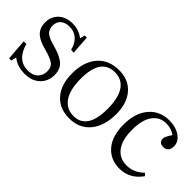

<svg xmlns="http://www.w3.org/2000/svg" viewBox="-2 -993 1478 1478"><g transform="rotate(45 737.0 -254.0)"><path d="M59.1 14.2 45.9 -157.2 74.2 -159.2Q112.8 -21 227.1 -21Q279.8 -21 308.8 -49.3Q337.9 -77.6 337.9 -124Q337.9 -168.5 309.1 -189.7Q280.3 -210.9 206.1 -231Q179.7 -237.8 160.4 -245.1Q141.1 -252.4 120.8 -264.4Q100.6 -276.4 87.9 -291Q75.2 -305.7 67.1 -327.6Q59.1 -349.6 59.1 -377Q59.1 -440.4 101.3 -481.2Q143.6 -522 216.8 -522Q286.1 -522 335.9 -481L346.2 -522H369.1L379.9 -368.2L350.1 -370.1Q335.9 -427.2 301.5 -457.5Q267.1 -487.8 215.8 -487.8Q169.9 -487.8 143.6 -464.8Q117.2 -441.9 117.2 -400.9Q117.2 -381.3 123.3 -366.2Q129.4 -351.1 138.9 -341.1Q148.4 -331.1 165.8 -322.3Q183.1 -313.5 199 -308.1Q214.8 -302.7 240.2 -295.9Q276.9 -285.6 302.2 -274.9Q327.6 -264.2 351.1 -246.8Q374.5 -229.5 386.2 -203.6Q397.9 -177.7 397.9 -143.1Q397.9 -74.2 351.6 -30Q305.2 14.2 228 14.2Q146 14.2 92.8 -29.8L83 14.2Z M712.4 14.2Q605.5 14.2 544.4 -55.7Q483.4 -125.5 483.4 -246.1Q483.4 -373.5 547.1 -447.3Q610.8 -521 723.6 -521Q826.7 -521 886.5 -452.4Q946.3 -383.8 946.3 -267.1Q946.3 -136.7 883.8 -61.3Q821.3 14.2 712.4 14.2ZM724.6 -22Q795.4 -22 833 -77.9Q870.6 -133.8 870.6 -246.1Q870.6 -365.2 829.6 -426Q788.6 -486.8 711.4 -486.8Q559.6 -486.8 559.6 -266.1Q559.6 -145.5 602.8 -83.7Q646 -22 724.6 -22Z M1259.3 14.2Q1160.2 14.2 1101.1 -54.9Q1042 -124 1042 -248Q1042 -375.5 1104.7 -448.2Q1167.5 -521 1269 -521Q1341.3 -521 1388.7 -487.5Q1436 -454.1 1436 -404.8Q1436 -374 1421.4 -357.9Q1406.7 -341.8 1381.3 -341.8Q1356.9 -341.8 1344.5 -353.8Q1332 -365.7 1332 -384.8Q1332 -397.9 1339.1 -412.1Q1346.2 -426.3 1365.2 -457Q1327.1 -487.8 1268.1 -487.8Q1200.2 -487.8 1158.7 -432.1Q1117.2 -376.5 1117.2 -266.1Q1117.2 -155.8 1160.9 -98.9Q1204.6 -42 1280.3 -42Q1361.3 -42 1420.9 -103L1439.9 -84Q1371.1 14.2 1259.3 14.2Z"/></g></svg>

Font: Literata Light
Style: Regular
Weight: 300
Designer: Latin by Veronika Burian and Jose Scaglione. Greek by Irene Vlachou. Cyrillic by Vera Evstafieva.
Foundry: TypeTogether
Version: Version 3.021